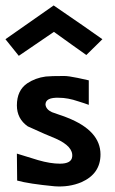

<svg xmlns="http://www.w3.org/2000/svg" viewBox="-27 -672 424 705"><path d="M349 -528 290 -470Q276 -480 236.5 -508Q197 -536 171 -555Q84 -496 42 -467L-7 -528L170 -652Q290 -570 349 -528ZM272 -3Q227 16 173 12Q79 3 36 -9L35 -108L113 -84Q158 -71 193 -71Q235 -71 238 -96Q243 -134 178 -163Q145 -176 75 -208Q35 -236 35 -285Q35 -340 73 -366Q103 -386 141 -391Q159 -393 209 -393Q224 -393 258 -386Q298 -377 299 -377V-287Q286 -292 260 -300Q222 -313 190 -313Q140 -315 140 -288Q142 -270 164 -260Q174 -256 192.5 -250Q211 -244 220 -240Q342 -192 342 -105Q342 -34 272 -3Z"/></svg>

Font: GFS Neohellenic Rg
Style: Bold
Weight: 700
Designer: Designed by Takis Katsoulidis and George D. Matthiopoulos.
Foundry: Designed by Takis Katsoulidis and George D. Matthiopoulos.
Version: Version 1.0